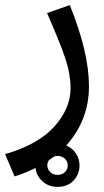

<svg xmlns="http://www.w3.org/2000/svg" viewBox="-20 -429 406 751"><path d="M291 218Q291 253 267.5 277.5Q244 302 205 302Q171 302 147 281Q123 260 119 228Q79 248 37 261L0 174Q130 136 193 65.5Q256 -5 256 -84Q256 -137 237 -196Q218 -255 164 -378L253 -409Q328 -224 328 -91Q328 -24 305 34.5Q282 93 239 140Q263 150 277 171Q291 192 291 218ZM245 218Q245 202 233.5 191.5Q222 181 205 181Q200 181 192 183L171 198Q165 207 165 218Q165 232 176 243.5Q187 255 205 255Q223 255 234 244Q245 233 245 218Z"/></svg>

Font: Fira GO
Style: Regular
Weight: 400
Designer: Carrois Corporate
Foundry: Carrois Corporate GbR
Version: Version 0.300